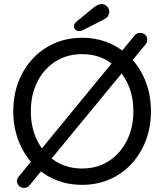

<svg xmlns="http://www.w3.org/2000/svg" viewBox="-20 -895 770 940"><path d="M97 25Q84 25 73.5 15.5Q63 6 63 -8Q63 -20 72 -31L637 -719Q644 -728 651.5 -731Q659 -734 667 -734Q680 -734 690.5 -725Q701 -716 701 -701Q701 -688 692 -677L129 7Q124 15 116 20Q108 25 97 25ZM719 -350Q719 -273 694 -207.5Q669 -142 624 -93Q579 -44 517 -17Q455 10 382 10Q308 10 246.5 -17Q185 -44 140 -93Q95 -142 70 -207.5Q45 -273 45 -350Q45 -428 70 -493.5Q95 -559 140 -607.5Q185 -656 246.5 -683Q308 -710 382 -710Q455 -710 517 -683Q579 -656 624 -607.5Q669 -559 694 -493.5Q719 -428 719 -350ZM633 -350Q633 -432 600.5 -495Q568 -558 512 -594Q456 -630 382 -630Q308 -630 251.5 -594Q195 -558 163 -495Q131 -432 131 -350Q131 -269 163 -205.5Q195 -142 251.5 -106Q308 -70 382 -70Q456 -70 512 -106Q568 -142 600.5 -205.5Q633 -269 633 -350ZM369 -743Q356 -743 349 -750Q342 -757 342 -767Q342 -773 345 -778Q348 -783 353 -788L441 -860Q449 -866 458 -870.5Q467 -875 477 -875Q491 -875 503 -864.5Q515 -854 515 -838Q515 -826 508.5 -816Q502 -806 489 -800L391 -750Q386 -747 380 -745Q374 -743 369 -743Z"/></svg>

Font: Quicksand Light Medium
Style: Regular
Weight: 500
Version: Version 3.006